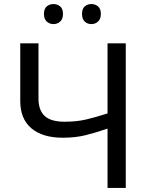

<svg xmlns="http://www.w3.org/2000/svg" viewBox="-20 -928 738 948"><path d="M601 0H511V-293Q453 -273 402.5 -260.5Q352 -248 290 -248Q190 -248 135 -294.5Q80 -341 80 -429V-714H170V-442Q170 -384 200.5 -355.5Q231 -327 299 -327Q358 -327 405 -338Q452 -349 511 -368V-714H601ZM197 -859Q197 -885 211 -896.5Q225 -908 244 -908Q263 -908 277 -896.5Q291 -885 291 -859Q291 -834 277 -821.5Q263 -809 244 -809Q225 -809 211 -821.5Q197 -834 197 -859ZM385 -859Q385 -885 398.5 -896.5Q412 -908 431 -908Q450 -908 464 -896.5Q478 -885 478 -859Q478 -834 464 -821.5Q450 -809 431 -809Q412 -809 398.5 -821.5Q385 -834 385 -859Z"/></svg>

Font: Noto Sans IKEA
Style: Regular
Weight: 400
Designer: Monotype Design Team
Foundry: Monotype Imaging Inc.
Version: Version 2.001